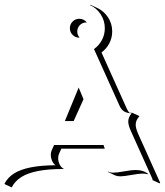

<svg xmlns="http://www.w3.org/2000/svg" viewBox="-46 -718 715 832"><path d="M-26.4 77.6Q-12.2 51 14.6 33.8Q41.5 16.6 85.8 7.6Q130.1 -1.5 194.3 -2Q184.6 -9.5 179.3 -21.9Q174.1 -34.2 174.1 -46.6Q174.1 -58.1 178 -66.7L188.5 -89.8H402.6L408 -73.7H219.7L210 -52Q206.1 -43.7 206.1 -32.7Q206.1 -18.3 212.6 -5Q219.2 8.3 231.2 14.2Q165 14.2 119.5 22.9Q74 31.7 46.4 49.2Q18.8 66.7 4.6 94.2L-25.4 80.1ZM235.1 -193.4 294.9 -338.6 315.9 -288.1 273.2 -193.4ZM297.9 -636.7Q307.6 -636.7 316 -632.4Q324.5 -628.2 330.3 -620.8H327.9Q311.8 -620.8 300.3 -609.4Q288.8 -597.9 288.8 -581.5Q288.8 -567.4 297.9 -556.6V-554.7Q280.8 -554.7 268.8 -566.7Q256.8 -578.6 256.8 -595.7Q256.8 -612.8 268.8 -624.8Q280.8 -636.7 297.9 -636.7ZM344.2 -695.8 345.2 -697.5 375.2 -683.6Q404.5 -669.9 422.4 -642.5Q440.2 -615 440.2 -581.5Q440.2 -554 427.7 -530.2Q415.3 -506.3 393.8 -490.7L503.9 -246.1Q508.5 -236.1 514.4 -229.7Q520.8 -228.8 528.3 -228.8L558.3 -214.8Q550 -205.1 546 -196.5Q542 -188 542 -177.7Q542 -161.6 553.5 -136.2L648.2 74.5L645.3 76.4L615.2 62.5L614.7 57.6L521.5 -149.4Q509.8 -175.5 509.8 -191.4Q509.8 -209 524.2 -227.1Q516.1 -227.3 509.8 -228.5Q503.4 -229.7 496.1 -232.9Q488.8 -236.1 482.7 -242.7Q476.6 -249.3 472.2 -259.3L361.3 -505.4Q383.5 -521.2 395.9 -544.9Q408.2 -568.6 408.2 -595.7Q408.2 -628.4 390.6 -655.5Q373 -682.6 344.2 -695.8ZM420.4 24.4Q430.2 30.3 445.3 30.3Q460 30.3 492.6 24.4Q525.1 18.6 541 18.6Q576.4 18.6 598.1 37.6L594.5 36.9Q582.3 34.2 571.3 34.2Q556.2 34.2 523.3 40.2Q490.5 46.1 475.3 46.1Q462.2 46.1 452.9 42L422.9 27.8Z"/></svg>

Font: AgreloyOut1
Style: Medium
Weight: 400
Designer: gluk
Foundry: gluk
Version: Version 0.27